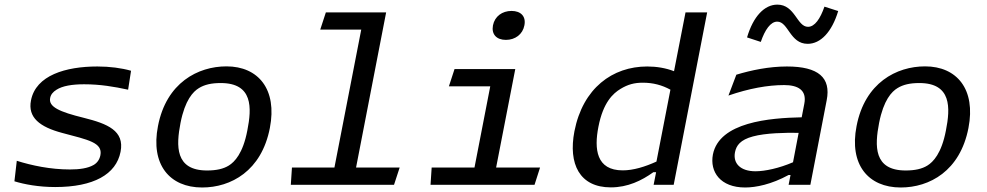

<svg xmlns="http://www.w3.org/2000/svg" viewBox="-20 -820 4380 852"><path d="M412 -525C272 -525 139 -486 117.5 -374.5C102.5 -298.5 156.5 -256.5 256.5 -230C371 -199.5 436.5 -187.5 425.5 -131C421.5 -111.5 411 -97 395.5 -88C369.5 -73 332.5 -68 290 -68C204 -68 121 -85.5 54.5 -106.5L44 -15.5C88 -2 151.5 10 225 10C395 10 495.5 -46 515 -146.5C533.5 -240 456.5 -271 352.5 -297C242.5 -324 195 -346 202.5 -385C205 -399.5 214.5 -412 231 -422C257 -438.5 298.5 -446 353 -446C424.5 -446 486 -435.5 548.5 -422L561.5 -506C520 -518 467 -525 412 -525Z M877 12C1004.5 12 1140.5 -61 1177.5 -252C1211 -423.5 1126.5 -525.5 985 -525.5C858.5 -525.5 718 -453 681 -260.5C647.5 -90 732.5 12 877 12ZM781 -274.5C801 -376.5 837 -413.5 862.5 -429C887.5 -444.5 918 -451.5 959.5 -451.5C1103 -451.5 1097.5 -341.5 1077.5 -241C1058 -138.5 1020.5 -101 995.5 -85.5C971.5 -70.5 940 -63.5 899 -63.5C756 -63.5 761.5 -173 781 -274.5Z M1270.5 0H1728.5L1753.5 -76.5H1560L1693.5 -765H1426L1401 -688.5H1583L1464 -76.5H1275.5Z M1997 -513.5 1972 -437H2155.5L2085.5 -76.5H1895.5L1890.5 0H2352L2376.5 -76.5H2181.5L2266.5 -513.5ZM2167.5 -707.5C2160 -667.5 2183.5 -643 2225 -643C2266 -643 2299.5 -667.5 2307 -707.5C2315 -747.5 2291 -771.5 2250 -771.5C2208.5 -771.5 2175.5 -747.5 2167.5 -707.5Z M2529 -237.5C2501 -92 2552 11.5 2690.5 11.5C2765.5 11.5 2827.5 -18.5 2879.5 -56H2891.5L2880.5 0H2969.5L3118 -765H3022L2971 -504C2935 -518 2894 -525 2852 -525C2698 -525 2566.5 -429 2529 -237.5ZM2635.5 -257.5C2656.5 -366 2700.5 -405.5 2733.5 -425.5C2766.5 -445.5 2795 -453 2832.5 -453C2878 -453 2917.5 -442.5 2955 -422L2893 -103C2842.5 -80 2790.5 -64 2743.5 -64C2626 -64 2616 -158 2635.5 -257.5Z M3576 0 3648.5 -375.5C3668 -475 3612.5 -525 3472 -525C3392.5 -525 3313.5 -508.5 3247.5 -488.5L3212.5 -396C3304 -427.5 3387 -442.5 3459.5 -442.5C3520 -442.5 3561.5 -421 3549 -359L3537.5 -299.5C3395.5 -296.5 3172 -278.5 3143.5 -134.5C3129 -57.5 3176.5 12 3286.5 12C3334 12 3402.5 -1.5 3479.5 -43.5H3488L3479.5 0ZM3241.5 -144.5C3247.5 -174.5 3265 -199.5 3321 -214.5C3377.5 -230 3465.5 -231.5 3524 -230.5L3499 -100C3437.5 -73.5 3374.5 -60 3332.5 -60C3265 -60 3232 -95.5 3241.5 -144.5ZM3295 -654 3356 -634C3374.5 -688 3399.5 -724 3429 -724C3478.5 -724 3485 -625.5 3564 -625.5C3621.5 -625.5 3671.5 -678 3699.5 -771L3638.5 -790.5C3620 -737 3595.5 -701 3565.5 -701C3516 -701 3508.5 -799.5 3429.5 -799.5C3372 -799.5 3322.5 -747 3295 -654Z M3977 12C4104.5 12 4240.5 -61 4277.5 -252C4311 -423.5 4226.5 -525.5 4085 -525.5C3958.5 -525.5 3818 -453 3781 -260.5C3747.5 -90 3832.5 12 3977 12ZM3881 -274.5C3901 -376.5 3937 -413.5 3962.5 -429C3987.5 -444.5 4018 -451.5 4059.5 -451.5C4203 -451.5 4197.5 -341.5 4177.5 -241C4158 -138.5 4120.5 -101 4095.5 -85.5C4071.5 -70.5 4040 -63.5 3999 -63.5C3856 -63.5 3861.5 -173 3881 -274.5Z"/></svg>

Font: Monaspace Argon
Style: Italic
Weight: 400
Italic angle: -11°
Designer: Riley Cran & the Lettermatic Team
Foundry: Lettermatic
Version: Version 1.101 (Monaspace Argon)